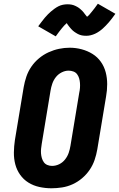

<svg xmlns="http://www.w3.org/2000/svg" viewBox="-20 -1002 640 1030"><path d="M256 8Q223 8 191 1Q159 -6 132.5 -22.5Q106 -39 88 -64.5Q70 -90 62 -120.5Q54 -151 54.5 -184.5Q55 -218 60 -251L107 -534Q112 -563 121.5 -591Q131 -619 148 -644Q165 -669 189 -689Q213 -709 240.5 -721.5Q268 -734 296.5 -740Q325 -746 354 -746Q387 -746 418.5 -737.5Q450 -729 476.5 -712.5Q503 -696 521 -670.5Q539 -645 547 -614.5Q555 -584 555 -550.5Q555 -517 549 -484L502 -201Q497 -172 487.5 -144Q478 -116 461 -91Q444 -66 420.5 -46Q397 -26 369.5 -13.5Q342 -1 313 3.5Q284 8 256 8ZM259 -112Q279 -112 297.5 -121Q316 -130 329 -146.5Q342 -163 348.5 -182Q355 -201 358 -220L405 -504Q408 -517 409 -530.5Q410 -544 409 -557Q408 -570 404.5 -582Q401 -594 393.5 -604Q386 -614 373.5 -618.5Q361 -623 348 -623Q329 -623 310.5 -613.5Q292 -604 279.5 -588Q267 -572 260.5 -553Q254 -534 251 -515L204 -231Q202 -218 200.5 -205Q199 -192 200 -179Q201 -166 204.5 -154Q208 -142 215 -132Q222 -122 234 -117Q246 -112 259 -112ZM279 -807 185 -861Q195 -874 203.5 -885.5Q212 -897 220.5 -907Q229 -917 237 -925Q245 -933 253 -940Q261 -947 272 -955Q283 -963 294 -968.5Q305 -974 317.5 -976.5Q330 -979 342 -979Q348 -979 353.5 -978.5Q359 -978 364.5 -977Q370 -976 375.5 -974Q381 -972 386 -969.5Q391 -967 395.5 -964.5Q400 -962 404 -959Q408 -956 413 -951.5Q418 -947 422 -943Q426 -939 429 -935Q432 -931 434.5 -927.5Q437 -924 440.5 -920Q444 -916 447 -912Q455 -918 460 -924Q465 -930 472 -938.5Q479 -947 487.5 -958Q496 -969 505 -982L599 -928Q590 -915 581 -903.5Q572 -892 564 -882.5Q556 -873 547.5 -864.5Q539 -856 531.5 -849Q524 -842 512.5 -834Q501 -826 490 -821Q479 -816 467 -813Q455 -810 443 -810Q437 -810 431 -810.5Q425 -811 419.5 -812Q414 -813 408.5 -815Q403 -817 398 -819.5Q393 -822 388.5 -825Q384 -828 380 -830.5Q376 -833 371 -837.5Q366 -842 362.5 -846Q359 -850 355.5 -854Q352 -858 349.5 -861.5Q347 -865 343.5 -869.5Q340 -874 338 -878Q330 -871 324.5 -865Q319 -859 312 -850.5Q305 -842 297 -831.5Q289 -821 279 -807Z"/></svg>

Font: Iosevka Etoile Heavy Oblique
Style: Regular
Weight: 900
Italic angle: -9°
Designer: Belleve Invis
Foundry: Belleve Invis
Version: Version 15.5.2; ttfautohint (v1.8.4)